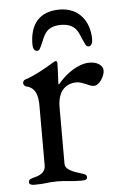

<svg xmlns="http://www.w3.org/2000/svg" viewBox="-48 -647 430 685"><g transform="rotate(-5 167.0 -304.5)"><path d="M99 -472C109 -472 111 -484 116 -493C128 -515 131 -557 191 -557C251 -557 254 -515 266 -493C271 -484 273 -472 283 -472C293 -472 298 -483 298 -496C298 -560 261 -612 191 -612C121 -612 84 -571 84 -496C84 -483 89 -472 99 -472ZM49 3C89 3 95 -2 130 -2C165 -2 177 3 217 3C231 3 237 0 237 -8C237 -17 228 -20 214 -24C181 -34 161 -44 161 -62V-264C161 -331 198 -348 230 -348C240 -348 251 -343 262 -339C272 -334 282 -330 290 -330C310 -330 329 -362 329 -382C329 -400 309 -414 281 -414C242 -414 198 -385 166 -346C165 -346 164 -347 164 -348C166 -380 167 -416 167 -423C167 -427 165 -430 162 -430C159 -430 155 -428 147 -423C126 -410 83 -385 48 -374C44 -373 39 -368 39 -362C39 -356 44 -350 49 -349C82 -342 90 -313 90 -277V-62C90 -43 77 -30 52 -24C37 -20 29 -18 29 -8C29 0 35 3 49 3Z"/></g></svg>

Font: EB Garamond
Style: Regular
Weight: 400
Designer: Georg Duffner and Octavio Pardo
Foundry: Georg Duffner
Version: Version 1.000;PS 001.000;hotconv 1.0.88;makeotf.lib2.5.64775